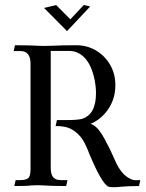

<svg xmlns="http://www.w3.org/2000/svg" viewBox="-20 -764 602 789"><path d="M447.8 5.4Q433.6 5.4 424.8 2.9Q397 -11.7 346.7 -132.8Q337.9 -155.8 328.6 -174.3Q307.6 -216.3 269 -235.4Q247.6 -246.1 208.5 -246.1L213.9 -270.5H250Q298.3 -270.5 316.4 -275.4Q374.5 -293 374.5 -381.3Q374.5 -406.7 368.7 -436.5Q356.4 -495.6 329.1 -525.1Q301.8 -554.7 264.6 -554.7H188.5V-76.2Q188.5 -52.2 194.8 -41.5Q204.1 -23.9 230 -23.9H257.3L252 0.5Q190.4 0.5 151.4 -2.4Q143.6 -2.9 132.8 -2.9Q120.6 -2.9 108.9 -2Q93.3 0.5 38.6 0.5L44.4 -23.9H64Q85.9 -23.9 95.7 -31.7Q105.5 -39.6 105.5 -69.3V-502Q105.5 -554.2 64 -554.2H36.1Q37.6 -561 39.1 -566.7Q40.5 -572.3 41.5 -578.1Q103 -578.1 142.1 -575.7Q149.9 -575.2 160.6 -575.2Q176.3 -575.2 199.7 -576.2Q234.9 -578.1 293.5 -578.1Q337.9 -578.1 374.3 -556.6Q410.6 -535.2 432.4 -498Q454.1 -460.9 454.1 -414.1Q454.1 -359.4 425.8 -316.9Q397.5 -274.4 352.1 -254.9Q383.8 -248 419.9 -173.3Q431.2 -154.3 459.5 -89.8Q478 -54.2 499.5 -38.8Q521 -23.4 536.1 -23.4L556.6 -23.9L551.3 0.5Q506.8 0.5 476.6 3.4Q460 5.4 447.8 5.4ZM255.4 -636.2 161.1 -731.4 210.9 -743.2 269 -684.6 324.7 -743.7 350.6 -737.3Z"/></svg>

Font: Quaaykop
Style: Regular
Weight: 400
Designer: Tup Wanders
Foundry: Free font, DO NOT SELL
Version: Version 1.00;July 31, 2023;FontCreator 11.5.0.2430 64-bit